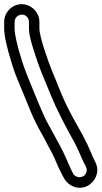

<svg xmlns="http://www.w3.org/2000/svg" viewBox="-21 -770 487 921"><path d="M118 -665V-633C118 -608 126 -575 140 -531C171 -432 183 -412 223 -313C249 -249 295 -159 336 -87C355 -53 373 -3 391 30C401 49 391 69 377 76C358 86 337 76 330 63L319 41C309 20 285 -38 272 -61C247 -106 239 -124 210 -175C183 -222 133 -351 112 -402C101 -428 92 -454 84 -479C60 -555 49 -608 49 -633V-665C49 -684 65 -700 84 -700C103 -700 118 -684 118 -665ZM-1 -665V-633C-1 -597 12 -542 36 -464C59 -390 79 -354 112 -270C131 -221 150 -181 167 -150C197 -98 203 -82 228 -37C241 -13 262 42 275 64L286 85C304 119 353 146 400 121C434 103 461 54 436 7C429 -6 421 -24 412 -46C396 -85 371 -131 352 -164C316 -227 288 -283 269 -331C249 -380 234 -418 223 -444C211 -474 168 -594 168 -633V-665C168 -711 129 -750 83 -750C37 -750 -1 -711 -1 -665Z"/></svg>

Font: AppleStorm
Style: XbdOut
Weight: 800
Foundry: Cannot Into Space Fonts
Version: Version 1.01